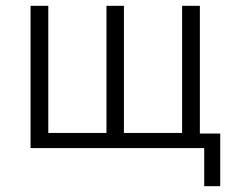

<svg xmlns="http://www.w3.org/2000/svg" viewBox="-20 -509 814 660"><path d="M682 131V0H85V-489H146V-52H346V-489H406V-52H606V-489H667V-50H737V131Z"/></svg>

Font: Nunito Sans 10pt SemiCondensed Light
Style: Regular
Weight: 300
Width: 4
Designer: Vernon Adams
Foundry: Vernon Adams
Version: Version 3.101;gftools[0.9.27]